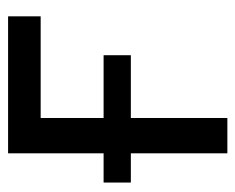

<svg xmlns="http://www.w3.org/2000/svg" viewBox="-74 -508 582 475"><g transform="rotate(-90 217.5 -271.0)"><path d="M414.1 -542.5V-461.9H162.6V0H75.2V-542.5ZM2.9 -238.8V-306.2H317.9V-238.8Z"/></g></svg>

Font: Inter 16pt
Style: Regular
Weight: 400
Version: Version 4.001;git-66647c0bb